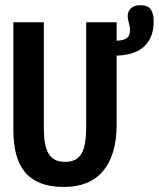

<svg xmlns="http://www.w3.org/2000/svg" viewBox="-20 -726 626 757"><path d="M439.9 -234.9Q439.9 -173.8 426 -127.7Q412.1 -81.5 385.7 -50.8Q359.4 -20 320.8 -4.4Q282.2 11.2 232.9 11.2Q177.2 11.2 138.9 -4.4Q100.6 -20 76.9 -49.3Q53.2 -78.6 43 -120.6Q32.7 -162.6 32.7 -214.8V-638.2H152.8V-222.2Q152.8 -189.9 156.7 -165Q160.6 -140.1 170.2 -122.8Q179.7 -105.5 195.8 -96.7Q211.9 -87.9 236.8 -87.9Q259.3 -87.9 275.1 -95.5Q291 -103 301 -119.9Q311 -136.7 315.4 -163.1Q319.8 -189.5 319.8 -227.1V-638.2H439.9V-565.4Q466.8 -566.4 479.7 -575.7Q492.7 -585 492.7 -607.4Q492.7 -613.8 491.2 -621.1Q489.7 -628.4 488 -635.5Q486.3 -642.6 484.9 -649.4Q483.4 -656.2 483.4 -661.6Q483.4 -680.7 496.1 -693.1Q508.8 -705.6 532.7 -705.6Q562 -705.6 574 -689.5Q585.9 -673.3 585.9 -643.1Q585.9 -605 574.2 -579.3Q562.5 -553.7 542.5 -537.8Q522.5 -522 495.8 -514.6Q469.2 -507.3 439.9 -506.8Z"/></svg>

Font: Code New Roman
Style: Bold
Weight: 700
Monospace: yes
Designer: Sam Radian
Foundry: Code New Roman
Version: Version 1.508 October 19, 2014